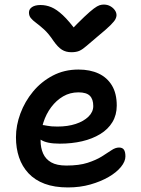

<svg xmlns="http://www.w3.org/2000/svg" viewBox="-20 -812 617 842"><path d="M278 10Q219 10 176 -6Q133 -22 105 -52Q77 -82 63.5 -122Q50 -162 50 -210Q50 -262 69.5 -314.5Q89 -367 125 -410.5Q161 -454 211.5 -480.5Q262 -507 324 -507Q375 -507 412.5 -489.5Q450 -472 471 -437Q492 -402 492 -349Q492 -308 473 -276.5Q454 -245 419.5 -224Q385 -203 340 -192.5Q295 -182 242 -182Q184 -182 158.5 -199.5Q133 -217 133 -239Q133 -251 139 -257.5Q145 -264 160 -264Q171 -264 187 -260.5Q203 -257 232 -257Q277 -257 312 -268.5Q347 -280 368 -300.5Q389 -321 389 -347Q389 -377 374 -392Q359 -407 324 -407Q287 -407 257 -389.5Q227 -372 204.5 -342Q182 -312 170 -274Q158 -236 158 -195Q158 -164 169 -139Q180 -114 204.5 -100Q229 -86 271 -86Q327 -86 364 -98Q401 -110 426 -125.5Q451 -141 468.5 -153Q486 -165 502 -165Q517 -165 523.5 -155.5Q530 -146 530 -126Q530 -104 510.5 -80Q491 -56 456.5 -36Q422 -16 376.5 -3Q331 10 278 10ZM435 -792Q451 -792 463.5 -785Q476 -778 483.5 -767.5Q491 -757 491 -745Q491 -738 486.5 -728.5Q482 -719 464.5 -701.5Q447 -684 408 -652Q378 -627 360.5 -611.5Q343 -596 329 -589.5Q315 -583 293 -583Q269 -583 251.5 -594Q234 -605 215 -632Q193 -665 173 -683Q153 -701 138 -712Q123 -723 115 -733Q107 -743 107 -757Q107 -772 120.5 -781Q134 -790 158 -790Q182 -790 205 -780.5Q228 -771 255.5 -745.5Q283 -720 320 -669H281Q323 -713 349.5 -738Q376 -763 391.5 -774.5Q407 -786 416.5 -789Q426 -792 435 -792Z"/></svg>

Font: Shantell Sans Medium
Style: Regular
Weight: 500
Designer: Stephen Nixon, Anya Danilova, Shantell Martin
Foundry: Arrow Type
Version: Version 1.011;[c5ecc13dd]